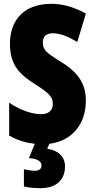

<svg xmlns="http://www.w3.org/2000/svg" viewBox="-20 -744 494 1004"><path d="M320 126C320 76 285 42 227 34L238 8C356 -6 429 -95 429 -217C429 -312 383 -369 297 -422C216 -471 204 -486 204 -524C204 -550 219 -570 256 -570C292 -570 334 -555 384 -524L429 -673C368 -707 308 -724 249 -724C108 -724 32 -642 32 -515C32 -401 85 -353 169 -300C247 -251 256 -231 256 -200C256 -169 237 -147 195 -147C146 -147 84 -169 28 -207V-35C74 -9 117 3 162 8L131 83C172 85 197 98 197 121C197 140 184 149 160 149C145 149 127 146 105 141V231C130 237 159 240 192 240C275 240 320 196 320 126Z"/></svg>

Font: Noto Sans Ethiopic ExtraCondensed Black
Style: Regular
Weight: 900
Width: 2
Designer: Monotype Design Team
Foundry: Monotype Imaging Inc.
Version: Version 2.102